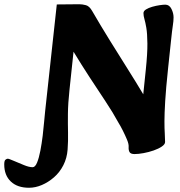

<svg xmlns="http://www.w3.org/2000/svg" viewBox="-151 -716 849 906"><path d="M-14 170Q-69 170 -100 140.5Q-131 111 -131 60Q-131 42 -125 37.5Q-119 33 -115 33Q-110 33 -104.5 35.5Q-99 38 -86 43Q-62 53 -38 63Q-14 73 3 73Q15 73 24 51Q33 29 39.5 -5Q46 -39 50.5 -76Q55 -113 57.5 -144Q60 -175 62 -191L117 -695L223 -696Q238 -696 254.5 -691.5Q271 -687 284 -664Q324 -595 366.5 -526.5Q409 -458 450 -393Q491 -328 525 -271L537 -387Q545 -464 544.5 -511Q544 -558 539.5 -584.5Q535 -611 530.5 -626Q526 -641 526 -654Q526 -664 538 -671.5Q550 -679 567.5 -684Q585 -689 602 -691.5Q619 -694 629 -694Q648 -694 658 -674Q668 -654 668 -634Q668 -617 664.5 -595Q661 -573 656 -524L642 -392Q632 -298 628.5 -238.5Q625 -179 625 -144Q625 -109 626.5 -87Q628 -65 628 -46Q628 -35 612.5 -24.5Q597 -14 574 -6Q551 2 526.5 6.5Q502 11 484 11Q466 11 460.5 2Q455 -7 456 -23Q457 -36 448.5 -56.5Q440 -77 429 -99Q418 -121 408 -137Q382 -185 346 -239Q310 -293 271.5 -352Q233 -411 196 -472L177 -293Q170 -228 169.5 -179.5Q169 -131 170 -91Q171 -51 168 -10Q165 30 148 63.5Q131 97 104 120.5Q77 144 46.5 157Q16 170 -14 170Z"/></svg>

Font: Alkatra
Style: Regular
Weight: 400
Designer: Suman Bhandary
Version: Version 1.100;gftools[0.9.22]